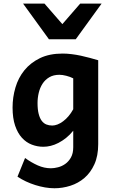

<svg xmlns="http://www.w3.org/2000/svg" viewBox="-20 -801 619 1051"><path d="M380.9 -372.1Q363.8 -380.9 342.8 -386.2Q321.8 -391.6 305.2 -391.6Q272.9 -391.6 250 -378.2Q227.1 -364.7 212.9 -342.8Q198.7 -320.8 192.1 -293Q185.5 -265.1 185.5 -236.8Q185.5 -201.2 191.7 -177.5Q197.8 -153.8 208.5 -139.6Q219.2 -125.5 233.9 -119.6Q248.5 -113.8 266.1 -113.8Q279.3 -113.8 294.7 -119.6Q310.1 -125.5 325.4 -137Q340.8 -148.4 355 -165Q369.1 -181.6 380.9 -203.1ZM517.6 -12.2Q517.6 52.2 496.8 98.1Q476.1 144 442.1 173.1Q408.2 202.1 365.2 215.8Q322.3 229.5 278.3 229.5Q252.9 229.5 226.1 224.9Q199.2 220.2 172.9 211.9Q146.5 203.6 121.6 191.9Q96.7 180.2 75.7 166L117.2 64Q151.9 88.9 187 104.5Q222.2 120.1 258.8 120.1Q276.4 120.1 297.6 114.7Q318.8 109.4 337.4 96.2Q356 83 368.4 60.8Q380.9 38.6 380.9 4.9V-85.4Q362.3 -62.5 341.8 -46.1Q321.3 -29.8 300 -18.8Q278.8 -7.8 257.8 -2.7Q236.8 2.4 217.3 2.4Q184.6 2.4 154.1 -9.3Q123.5 -21 100.1 -46.6Q76.7 -72.3 62.7 -113.3Q48.8 -154.3 48.8 -212.4Q48.8 -268.6 64.5 -321.8Q80.1 -375 113.5 -416.3Q147 -457.5 198.7 -482.7Q250.5 -507.8 322.8 -507.8Q346.7 -507.8 372.1 -504.6Q397.5 -501.5 422.6 -496.1Q447.8 -490.7 471.9 -484.1Q496.1 -477.5 517.6 -471.2ZM536.1 -781.2 394.5 -585.9H248L106.4 -781.2H223.6L321.3 -668.9L418.9 -781.2Z"/></svg>

Font: Andika New Basic
Style: Bold
Weight: 700
Designer: Victor Gaultney, Annie Olsen, Pablo Ugerman
Foundry: SIL International
Version: Version 5.500; ttfautohint (v1.8.3)